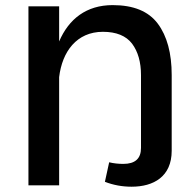

<svg xmlns="http://www.w3.org/2000/svg" viewBox="-20 -722 744 748"><path d="M90.8 0H210.4V-421.4C222.2 -521 278.8 -598.1 380.9 -598.1C433.1 -598.1 471.2 -582.5 494.6 -551.8C517.6 -521 529.3 -480 529.3 -429.7V-145.5C529.3 -104 506.3 -83.5 460.4 -83.5C442.4 -83.5 422.4 -85.4 405.3 -89.8L388.7 -13.7C421.4 -1 456.1 5.4 492.7 5.4C578.1 5.4 648.9 -33.7 648.9 -134.8V-429.7C648.9 -514.6 630.9 -581.5 594.7 -629.9C558.6 -678.2 500 -702.1 418.9 -702.1C316.9 -702.1 248 -648.4 210.4 -560.5V-697.3H90.8Z"/></svg>

Font: Estedad SemiBold
Style: Regular
Weight: 600
Designer: Amin Abedi
Version: Version 7.3